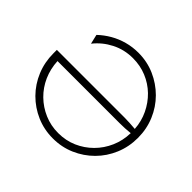

<svg xmlns="http://www.w3.org/2000/svg" viewBox="-151 -823 1020 1020"><g transform="rotate(45 359.5 -313.0)"><path d="M356.2 9Q290.3 9 232.6 -16Q175 -41 131.2 -85.1Q87.5 -129.2 63.2 -187.8Q38.9 -246.5 38.9 -313.2Q38.9 -320.1 38.9 -326.4Q38.9 -332.6 38.9 -338.9H550Q569.4 -338.9 588.9 -337.5Q608.3 -336.1 628.5 -334.7Q625 -388.9 602.4 -436.1Q579.9 -483.3 543.4 -518.8Q506.9 -554.2 459 -574Q411.1 -593.8 356.2 -593.8Q291 -593.8 236.1 -565.6Q181.2 -537.5 143.8 -490.3L131.2 -543.8Q160.4 -571.5 195.8 -592Q231.2 -612.5 271.9 -623.6Q312.5 -634.7 356.2 -634.7Q422.2 -634.7 479.9 -609.4Q537.5 -584 581.2 -540.3Q625 -496.5 649.7 -437.8Q674.3 -379.2 674.3 -312.5Q674.3 -245.8 649.7 -187.2Q625 -128.5 581.2 -84.7Q537.5 -41 479.9 -16Q422.2 9 356.2 9ZM356.2 -31.2Q413.2 -31.2 461.8 -52.4Q510.4 -73.6 547.6 -110.8Q584.7 -147.9 606.2 -197.2Q627.8 -246.5 629.2 -303.5Q609.7 -301.4 589.9 -300.3Q570.1 -299.3 550 -299.3H83.3Q86.1 -243.1 107.6 -194.4Q129.2 -145.8 166.3 -109.4Q203.5 -72.9 252.1 -52.1Q300.7 -31.2 356.2 -31.2Z"/></g></svg>

Font: Afacad Flux ExtraLight
Style: Regular
Weight: 250
Designer: Kristian Moeller
Foundry: Dicotype
Version: Version 1.100